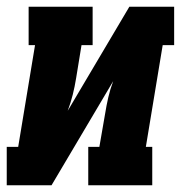

<svg xmlns="http://www.w3.org/2000/svg" viewBox="-31 -550 551 570"><path d="M-11 0V-114H23L73 -416H54V-530H244V-416H211L195 -318Q191 -293 185 -269Q179 -245 170 -221L353 -530H486V-416H452L402 -114H421V0H231V-114H264L281 -212Q285 -237 290.5 -261Q296 -285 305 -309L122 0Z"/></svg>

Font: Iosevka Slab Heavy Oblique
Style: Regular
Weight: 900
Italic angle: -9°
Monospace: yes
Designer: Belleve Invis
Foundry: Belleve Invis
Version: Version 11.1.1; ttfautohint (v1.8.3)